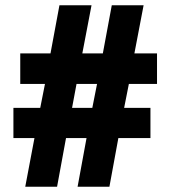

<svg xmlns="http://www.w3.org/2000/svg" viewBox="-20 -710 648 730"><path d="M76 0 111 -185H31V-300H133L151 -391H57V-507H172L206 -690H328L293 -507H371L405 -690H526L491 -507H577V-391H470L452 -300H552V-185H430L396 0H275L309 -185H231L197 0ZM254 -300H331L349 -391H271Z"/></svg>

Font: Noto Sans Kannada Condensed Black
Style: Regular
Weight: 900
Width: 3
Designer: Jelle Bosma - Monotype Design Team
Foundry: Monotype Imaging Inc.
Version: Version 2.005; ttfautohint (v1.8.4.7-5d5b)